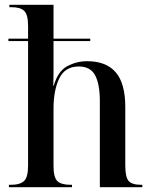

<svg xmlns="http://www.w3.org/2000/svg" viewBox="-20 -780 638 800"><path d="M17 0V-10H25Q64 -10 80.5 -26Q97 -42 97 -90V-609H15V-619H97V-672Q97 -719 81 -734.5Q65 -750 28 -750H19V-760H203V-619H356V-609H203V-523Q203 -498 203 -473Q203 -448 202 -423H204Q221 -483 260 -504Q299 -525 343 -525Q422 -525 462 -479Q502 -433 502 -334V-91Q502 -42 516 -26Q530 -10 568 -10H573V0H396V-359Q396 -429 376.5 -466Q357 -503 308 -503Q251 -503 227 -453.5Q203 -404 203 -327V-89Q203 -41 219 -25.5Q235 -10 274 -10H280V0Z"/></svg>

Font: Noto Serif Display SemiCondensed Medium
Style: Regular
Weight: 500
Width: 4
Designer: Monotype Design Team
Foundry: Monotype Imaging Inc.
Version: Version 2.009